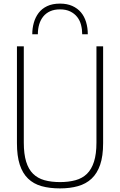

<svg xmlns="http://www.w3.org/2000/svg" viewBox="-20 -1037 666 1065"><path d="M313 8Q255 8 210.5 -4.5Q166 -17 135.5 -46.5Q105 -76 89.5 -124Q74 -172 74 -243V-780H112V-246Q112 -183 125 -140.5Q138 -98 163.5 -73Q189 -48 226.5 -37.5Q264 -27 313 -27Q361 -27 399 -37.5Q437 -48 462.5 -73Q488 -98 501.5 -140.5Q515 -183 515 -246V-780H552V-243Q552 -171 535.5 -123Q519 -75 488 -46Q457 -17 412.5 -4.5Q368 8 313 8ZM467 -847H436Q436 -874 429.5 -899Q423 -924 408 -943Q393 -962 369.5 -973.5Q346 -985 313 -985Q281 -985 258 -974.5Q235 -964 220 -945.5Q205 -927 197.5 -902Q190 -877 190 -847H159Q159 -880 167.5 -910.5Q176 -941 194 -965Q212 -989 241.5 -1003Q271 -1017 313 -1017Q352 -1017 381 -1004Q410 -991 429 -968.5Q448 -946 457.5 -914.5Q467 -883 467 -847Z"/></svg>

Font: Tanohe Sans ExtraLight
Style: Regular
Weight: 250
Designer: Village Type and Design LLC & Cristiano Sobral
Foundry: Cooper Hewitt Smithsonian Design Museum
Version: Version 1.00;May 30, 2020;FontCreator 12.0.0.2522 64-bit; tt